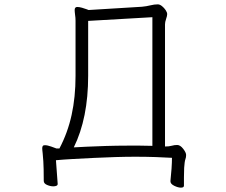

<svg xmlns="http://www.w3.org/2000/svg" viewBox="-20 -733 1040 882"><path d="M763 98V100Q763 112 780.5 120.5Q798 129 811 129Q825 129 825 120Q825 104 825 82Q825 60 826 38Q828 8 831.5 -1Q835 -10 835 -21Q835 -32 821.5 -49.5Q808 -67 794 -67Q781 -67 769 -63.5Q757 -60 738 -60V-621Q738 -632 743 -646Q748 -660 748 -668Q748 -676 741 -686.5Q734 -697 724 -705Q714 -713 705 -713Q689 -713 671 -708.5Q653 -704 632 -702L387 -687Q387 -687 378 -690.5Q369 -694 356.5 -697.5Q344 -701 335 -701Q323 -701 323 -687Q323 -683 323.5 -677.5Q324 -672 325 -664Q327 -652 327 -637.5Q327 -623 327 -607V-384Q327 -287 309 -205Q291 -123 253 -51H239Q234 -53 216 -59.5Q198 -66 186 -66Q178 -66 176 -61.5Q174 -57 174 -52Q174 -48 174.5 -42.5Q175 -37 176 -29Q177 -22 179 7.5Q181 37 181 98Q181 110 196 116.5Q211 123 225 123Q233 123 239 120.5Q245 118 245 112L237 3Q269 0 313.5 -2.5Q358 -5 409 -7.5Q460 -10 509.5 -11.5Q559 -13 601 -13Q651 -13 695 -11.5Q739 -10 770 -8Q770 13 768 42Q766 71 763 98ZM680 -654V-63Q655 -64 624.5 -64Q594 -64 563 -64Q518 -64 467.5 -62.5Q417 -61 376.5 -59Q336 -57 319 -56Q385 -190 385 -385V-637Z"/></svg>

Font: Klee One
Style: Regular
Weight: 400
Designer: Fontworks Inc.
Foundry: Fontworks Inc.
Version: Version 1.100